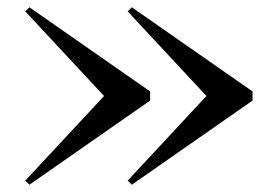

<svg xmlns="http://www.w3.org/2000/svg" viewBox="-20 -650 734 525"><path d="M340.5 -145 329 -156 544.5 -387.5 329 -619 340.5 -630 670.5 -400V-375ZM60.5 -145 49 -156 264.5 -387.5 49 -619 60.5 -630 390.5 -400V-375Z"/></svg>

Font: BodoniModa 10 Custom
Style: Regular
Weight: 400
Designer: Owen Earl
Foundry: indestructible type
Version: Version 2.005